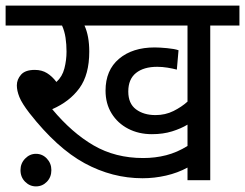

<svg xmlns="http://www.w3.org/2000/svg" viewBox="-20 -642 873 684"><path d="M729 -551V0H648V-45Q613 -26 571.5 -16.5Q530 -7 488 -7Q380 -7 281.5 -60.5Q183 -114 85 -239Q58 -274 49 -296.5Q40 -319 40 -338Q40 -359 55 -376Q70 -393 104 -393Q129 -393 147.5 -381.5Q166 -370 181 -350Q202 -369 209.5 -398.5Q217 -428 217 -458Q217 -484 213.5 -507.5Q210 -531 201 -551H0V-622H833V-551ZM534 -232Q569 -232 598 -246.5Q627 -261 648 -280V-551H281Q298 -514 298 -458Q298 -376 263 -328Q228 -280 166 -253Q236 -169 313.5 -124Q391 -79 490 -79Q533 -79 572 -89Q611 -99 648 -122V-198Q625 -184 593 -174Q561 -164 521 -164Q474 -164 436.5 -183.5Q399 -203 377.5 -238Q356 -273 356 -319Q356 -392 404 -432.5Q452 -473 531 -473Q548 -473 575 -470.5Q602 -468 616 -463L610 -394Q595 -398 576.5 -401Q558 -404 540 -404Q492 -404 464.5 -382Q437 -360 437 -316Q437 -273 464.5 -252.5Q492 -232 534 -232ZM53 -36Q53 -60 69.5 -77Q86 -94 108 -94Q131 -94 147 -77Q163 -60 163 -36Q163 -11 147 5.5Q131 22 108 22Q86 22 69.5 5.5Q53 -11 53 -36Z"/></svg>

Font: TSCustom
Style: Regular
Weight: 400
Designer: Monotype Design Team
Foundry: Monotype Imaging Inc.
Version: Version 2.004; ttfautohint (v1.8.3) -l 8 -r 50 -G 200 -x 14 